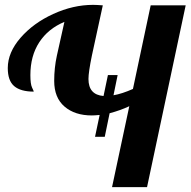

<svg xmlns="http://www.w3.org/2000/svg" viewBox="-20 -770 784 790"><path d="M744 -748H600L527 -404C497 -390.7 470.3 -382 447 -378L464 -461H424L406 -375C364.7 -378.3 344 -401.7 344 -445C344 -463.7 348.7 -495.7 358 -541L403 -748C385.7 -749.3 372.3 -750 363 -750C308.3 -750 253.7 -737.5 199 -712.5C144.3 -687.5 99.5 -654.8 64.5 -614.5C29.5 -574.2 12 -532.7 12 -490C12 -455.3 20.8 -430.5 38.5 -415.5C56.2 -400.5 83 -393 119 -393C119 -394.3 116.7 -399.8 112 -409.5C107.3 -419.2 105 -436.3 105 -461C105 -513.7 117.2 -558.7 141.5 -596C165.8 -633.3 200.3 -661.3 245 -680L214 -541C206.7 -507.7 203 -473 203 -437C203 -391 217.2 -355.8 245.5 -331.5C273.8 -307.2 311.3 -295 358 -295C364.7 -295 375.3 -295.7 390 -297L371 -207H411L431 -304C461 -312 488 -321.7 512 -333L441 0H585Z"/></svg>

Font: DonutKreme
Style: Regular
Weight: 400
Designer: Impallari Type
Foundry: Impallari Type
Version: Version 2.100